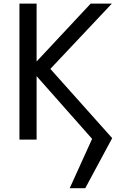

<svg xmlns="http://www.w3.org/2000/svg" viewBox="-20 -752 653 1037"><path d="M440.4 264.6H356.4L477.5 -2L177.7 -340.8V2H85V-732.4H177.7V-419.9L469.7 -732.4H584L252 -379.9L585.9 -5.9Z"/></svg>

Font: Nasu
Style: Regular
Weight: 400
Designer: Ryoko NISHIZUKA (kana &amp; ideographs); Paul D. Hunt (Latin, Greek &amp; Cyrillic); Wenlong ZHANG (bopomofo); Sandoll C
Version: Version 2014.1215